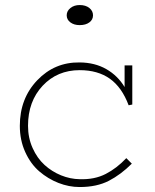

<svg xmlns="http://www.w3.org/2000/svg" viewBox="-20 -732 618 766"><path d="M297.9 -631.8Q275.4 -631.8 260.7 -642.8Q246.1 -653.8 246.1 -670.9Q246.1 -688 261 -700Q275.9 -711.9 297.9 -711.9Q321.8 -711.9 336.4 -700.2Q351.1 -688.5 351.1 -670.9Q351.1 -653.3 336.4 -642.6Q321.8 -631.8 297.9 -631.8ZM297.9 -452.1Q208.5 -452.1 150.1 -389.9Q91.8 -327.6 91.8 -230Q91.8 -182.1 110.1 -141.4Q128.4 -100.6 157.7 -74Q187 -47.4 223.6 -32.5Q260.3 -17.6 297.9 -17.1Q357.4 -15.1 401.9 -38.1Q446.3 -61 483.9 -101.1L505.9 -79.1Q462.4 -35.6 414.3 -10.7Q366.2 14.2 297.9 14.2Q254.9 14.2 213.1 -2.2Q171.4 -18.6 136.7 -48.3Q102.1 -78.1 80.6 -125.5Q59.1 -172.9 59.1 -230Q59.1 -338.9 128.4 -411.6Q197.8 -484.4 297.9 -482.9Q358.4 -482.4 404.1 -456.3Q449.7 -430.2 477.1 -384.8V-471.2H507.8V-314.9L493.2 -312Q466.3 -383.8 418.2 -418Q370.1 -452.1 297.9 -452.1Z"/></svg>

Font: BioRhyme ExtraLight
Style: Regular
Weight: 275
Designer: Aoife Mooney
Foundry: Aoife Mooney Type
Version: Version 1.500;PS 001.500;hotconv 1.0.88;makeotf.lib2.5.64775